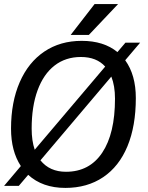

<svg xmlns="http://www.w3.org/2000/svg" viewBox="-24 -910 724 940"><path d="M589 -615Q641 -543 641 -430Q641 -293 600 -194Q559 -95 481 -42.5Q403 10 296 10Q184 10 114 -54L68 0H-4L78 -97Q30 -170 30 -280Q30 -410 72.5 -507.5Q115 -605 193 -657.5Q271 -710 376 -710Q484 -710 551 -655L590 -701H662ZM146 -177 491 -584Q449 -631 372 -631Q297 -631 243 -589Q189 -547 160 -468Q131 -389 131 -280Q131 -221 146 -177ZM521 -535 174 -125Q219 -69 299 -69Q414 -69 476.5 -162.5Q539 -256 539 -427Q539 -490 521 -535ZM439 -890H554L411 -739H322Z"/></svg>

Font: Krub Medium
Style: Italic
Weight: 500
Italic angle: -8°
Designer: Ekaluck Peanpanawate
Foundry: Cadson Demak Co.,Ltd.
Version: Version 1.000; ttfautohint (v1.6)